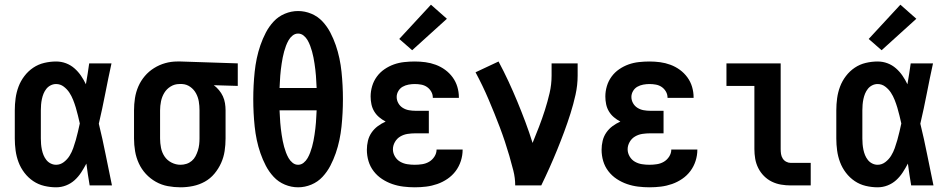

<svg xmlns="http://www.w3.org/2000/svg" viewBox="-20 -790 4040 818"><path d="M219 8Q194 8 168.5 2Q143 -4 121.5 -18.5Q100 -33 84 -54Q68 -75 59 -99Q50 -123 46.5 -148.5Q43 -174 43 -200V-320Q43 -346 46.5 -371.5Q50 -397 59 -421Q68 -445 84 -466Q100 -487 121.5 -501.5Q143 -516 168.5 -522Q194 -528 219 -528Q241 -528 261 -520.5Q281 -513 297 -499Q313 -485 325 -467.5Q337 -450 346 -431Q350 -454 353.5 -476Q357 -498 360 -520H455Q441 -456 428.5 -391.5Q416 -327 401 -263Q417 -198 430 -132Q443 -66 457 0H362Q358 -23 354.5 -46.5Q351 -70 348 -93Q338 -74 326 -55.5Q314 -37 298 -22.5Q282 -8 261.5 0Q241 8 219 8ZM219 -88Q237 -88 252 -99.5Q267 -111 276.5 -126.5Q286 -142 292 -159Q298 -176 303 -193.5Q308 -211 312 -228.5Q316 -246 320 -264Q316 -281 312 -298Q308 -315 303 -331.5Q298 -348 291.5 -364.5Q285 -381 275.5 -395.5Q266 -410 251.5 -421Q237 -432 219 -432Q207 -432 196 -426.5Q185 -421 177.5 -411.5Q170 -402 165.5 -391Q161 -380 158.5 -368Q156 -356 155 -344Q154 -332 154 -320V-200Q154 -188 155 -176Q156 -164 158.5 -152Q161 -140 165.5 -129Q170 -118 177.5 -108.5Q185 -99 196 -93.5Q207 -88 219 -88Z M749 8Q722 8 695 3Q668 -2 644 -15.5Q620 -29 601.5 -49Q583 -69 571.5 -94Q560 -119 555.5 -146Q551 -173 551 -200V-320Q551 -346 555 -372Q559 -398 569.5 -422Q580 -446 597 -466Q614 -486 636.5 -500Q659 -514 684 -521Q709 -528 735 -528Q739 -528 742.5 -528Q746 -528 750 -528L993 -520V-424L891 -427Q903 -418 913 -406Q923 -394 929.5 -380Q936 -366 938.5 -350.5Q941 -335 941 -320V-200Q941 -173 937 -146.5Q933 -120 922 -95.5Q911 -71 893.5 -50Q876 -29 852.5 -16Q829 -3 802.5 2.5Q776 8 749 8ZM749 -88Q762 -88 774.5 -92Q787 -96 797 -104.5Q807 -113 813 -124.5Q819 -136 823 -148.5Q827 -161 828.5 -174Q830 -187 830 -200V-320Q830 -339 827 -357.5Q824 -376 815 -392.5Q806 -409 790.5 -420Q775 -431 756 -432H750Q748 -432 746.5 -432Q745 -432 744 -432Q724 -432 707 -421.5Q690 -411 680 -394.5Q670 -378 666 -358.5Q662 -339 662 -320V-200Q662 -180 666 -160Q670 -140 681 -123.5Q692 -107 710.5 -97.5Q729 -88 749 -88Z M1250 8Q1221 8 1193.5 -3.5Q1166 -15 1146 -36.5Q1126 -58 1112.5 -84Q1099 -110 1089.5 -137.5Q1080 -165 1074 -193.5Q1068 -222 1065 -251Q1062 -280 1060.5 -309Q1059 -338 1059 -368Q1059 -397 1060.5 -426Q1062 -455 1065 -484Q1068 -513 1074 -541.5Q1080 -570 1089.5 -597.5Q1099 -625 1112.5 -651Q1126 -677 1146 -698.5Q1166 -720 1193.5 -731.5Q1221 -743 1250 -743Q1279 -743 1306.5 -731.5Q1334 -720 1354 -698.5Q1374 -677 1387.5 -651Q1401 -625 1410.5 -597.5Q1420 -570 1426 -541.5Q1432 -513 1435 -484Q1438 -455 1439.5 -426Q1441 -397 1441 -368Q1441 -338 1439.5 -309Q1438 -280 1435 -251Q1432 -222 1426 -193.5Q1420 -165 1410.5 -137.5Q1401 -110 1387.5 -84Q1374 -58 1354 -36.5Q1334 -15 1306.5 -3.5Q1279 8 1250 8ZM1329 -415Q1328 -429 1327.5 -442Q1327 -455 1326 -467.5Q1325 -480 1323.5 -493Q1322 -506 1320 -519Q1318 -532 1315.5 -545Q1313 -558 1309.5 -570.5Q1306 -583 1301.5 -595Q1297 -607 1290.5 -618.5Q1284 -630 1273.5 -638.5Q1263 -647 1250 -647Q1237 -647 1226.5 -638.5Q1216 -630 1209.5 -618.5Q1203 -607 1198.5 -595Q1194 -583 1190.5 -570.5Q1187 -558 1184.5 -545Q1182 -532 1180 -519Q1178 -506 1176.5 -493Q1175 -480 1174 -467.5Q1173 -455 1172.5 -442Q1172 -429 1171 -415ZM1250 -88Q1263 -88 1273.5 -96.5Q1284 -105 1290.5 -116.5Q1297 -128 1301.5 -140Q1306 -152 1309.5 -164.5Q1313 -177 1315.5 -190Q1318 -203 1320 -216Q1322 -229 1323.5 -242Q1325 -255 1326 -267.5Q1327 -280 1327.5 -293Q1328 -306 1329 -320H1171Q1172 -306 1172.5 -293Q1173 -280 1174 -267.5Q1175 -255 1176.5 -242Q1178 -229 1180 -216Q1182 -203 1184.5 -190Q1187 -177 1190.5 -164.5Q1194 -152 1198.5 -140Q1203 -128 1209.5 -116.5Q1216 -105 1226.5 -96.5Q1237 -88 1250 -88Z M1747 8Q1723 8 1698.5 5Q1674 2 1651 -6Q1628 -14 1607.5 -27.5Q1587 -41 1572 -60.5Q1557 -80 1550 -103.5Q1543 -127 1543 -152Q1543 -171 1547.5 -190Q1552 -209 1563 -225Q1574 -241 1589.5 -252.5Q1605 -264 1623 -272Q1608 -280 1595.5 -290.5Q1583 -301 1574.5 -315Q1566 -329 1562.5 -345.5Q1559 -362 1559 -379Q1559 -401 1565.5 -423Q1572 -445 1585.5 -463.5Q1599 -482 1618 -495Q1637 -508 1658 -515.5Q1679 -523 1702 -525.5Q1725 -528 1747 -528Q1770 -528 1792.5 -525Q1815 -522 1836.5 -514Q1858 -506 1876.5 -492.5Q1895 -479 1908.5 -460.5Q1922 -442 1928.5 -420Q1935 -398 1935 -376Q1935 -375 1935 -374.5Q1935 -374 1935 -373H1824Q1824 -373 1824 -373.5Q1824 -374 1824 -374Q1824 -388 1817 -400Q1810 -412 1799 -419.5Q1788 -427 1774.5 -429.5Q1761 -432 1747 -432Q1734 -432 1720.5 -429.5Q1707 -427 1695.5 -420.5Q1684 -414 1677 -402Q1670 -390 1670 -377Q1670 -377 1670 -377Q1670 -377 1670 -377Q1670 -363 1677 -350.5Q1684 -338 1696 -330.5Q1708 -323 1722 -320.5Q1736 -318 1750 -318H1807V-222H1750Q1733 -222 1716.5 -219.5Q1700 -217 1685.5 -208.5Q1671 -200 1662.5 -185Q1654 -170 1654 -154Q1654 -138 1662.5 -123.5Q1671 -109 1685 -101Q1699 -93 1715 -90.5Q1731 -88 1747 -88Q1763 -88 1779 -90.5Q1795 -93 1808.5 -101Q1822 -109 1831 -123Q1840 -137 1840 -153H1951V-152Q1951 -152 1951 -152Q1951 -152 1951 -152Q1951 -128 1943.5 -104.5Q1936 -81 1921.5 -61.5Q1907 -42 1886.5 -28Q1866 -14 1843 -6Q1820 2 1796 5Q1772 8 1747 8ZM1736 -576 1681 -624 1816 -770 1884 -710Z M2175 0Q2175 -32 2167 -63.5Q2159 -95 2150 -126Q2141 -157 2131 -187Q2121 -217 2109.5 -247.5Q2098 -278 2086 -307.5Q2074 -337 2061.5 -366.5Q2049 -396 2035 -425Q2021 -454 2006 -482L2104 -528Q2126 -487 2146 -444Q2166 -401 2184 -357.5Q2202 -314 2218.5 -270Q2235 -226 2249 -181Q2263 -215 2276.5 -250Q2290 -285 2301.5 -321Q2313 -357 2321.5 -393.5Q2330 -430 2330 -468V-520H2441V-468Q2441 -427 2432 -386.5Q2423 -346 2410.5 -306.5Q2398 -267 2383.5 -228Q2369 -189 2353.5 -151Q2338 -113 2321 -75Q2304 -37 2286 0Z M2747 8Q2723 8 2698.5 5Q2674 2 2651 -6Q2628 -14 2607.5 -27.5Q2587 -41 2572 -60.5Q2557 -80 2550 -103.5Q2543 -127 2543 -152Q2543 -171 2547.5 -190Q2552 -209 2563 -225Q2574 -241 2589.5 -252.5Q2605 -264 2623 -272Q2608 -280 2595.5 -290.5Q2583 -301 2574.5 -315Q2566 -329 2562.5 -345.5Q2559 -362 2559 -379Q2559 -401 2565.5 -423Q2572 -445 2585.5 -463.5Q2599 -482 2618 -495Q2637 -508 2658 -515.5Q2679 -523 2702 -525.5Q2725 -528 2747 -528Q2770 -528 2792.5 -525Q2815 -522 2836.5 -514Q2858 -506 2876.5 -492.5Q2895 -479 2908.5 -460.5Q2922 -442 2928.5 -420Q2935 -398 2935 -376Q2935 -375 2935 -374.5Q2935 -374 2935 -373H2824Q2824 -373 2824 -373.5Q2824 -374 2824 -374Q2824 -388 2817 -400Q2810 -412 2799 -419.5Q2788 -427 2774.5 -429.5Q2761 -432 2747 -432Q2734 -432 2720.5 -429.5Q2707 -427 2695.5 -420.5Q2684 -414 2677 -402Q2670 -390 2670 -377Q2670 -377 2670 -377Q2670 -377 2670 -377Q2670 -363 2677 -350.5Q2684 -338 2696 -330.5Q2708 -323 2722 -320.5Q2736 -318 2750 -318H2807V-222H2750Q2733 -222 2716.5 -219.5Q2700 -217 2685.5 -208.5Q2671 -200 2662.5 -185Q2654 -170 2654 -154Q2654 -138 2662.5 -123.5Q2671 -109 2685 -101Q2699 -93 2715 -90.5Q2731 -88 2747 -88Q2763 -88 2779 -90.5Q2795 -93 2808.5 -101Q2822 -109 2831 -123Q2840 -137 2840 -153H2951V-152Q2951 -152 2951 -152Q2951 -152 2951 -152Q2951 -128 2943.5 -104.5Q2936 -81 2921.5 -61.5Q2907 -42 2886.5 -28Q2866 -14 2843 -6Q2820 2 2796 5Q2772 8 2747 8Z M3349 0Q3328 0 3307.5 -3.5Q3287 -7 3268.5 -16Q3250 -25 3235 -40Q3220 -55 3210.5 -74Q3201 -93 3197.5 -113.5Q3194 -134 3194 -155V-424H3075V-520H3306V-155Q3306 -144 3307.5 -134Q3309 -124 3314.5 -115Q3320 -106 3329.5 -101Q3339 -96 3349 -96H3434V0Z M3719 8Q3694 8 3668.5 2Q3643 -4 3621.5 -18.5Q3600 -33 3584 -54Q3568 -75 3559 -99Q3550 -123 3546.5 -148.5Q3543 -174 3543 -200V-320Q3543 -346 3546.5 -371.5Q3550 -397 3559 -421Q3568 -445 3584 -466Q3600 -487 3621.5 -501.5Q3643 -516 3668.5 -522Q3694 -528 3719 -528Q3741 -528 3761 -520.5Q3781 -513 3797 -499Q3813 -485 3825 -467.5Q3837 -450 3846 -431Q3850 -454 3853.5 -476Q3857 -498 3860 -520H3955Q3941 -456 3928.5 -391.5Q3916 -327 3901 -263Q3917 -198 3930 -132Q3943 -66 3957 0H3862Q3858 -23 3854.5 -46.5Q3851 -70 3848 -93Q3838 -74 3826 -55.5Q3814 -37 3798 -22.5Q3782 -8 3761.5 0Q3741 8 3719 8ZM3719 -88Q3737 -88 3752 -99.5Q3767 -111 3776.5 -126.5Q3786 -142 3792 -159Q3798 -176 3803 -193.5Q3808 -211 3812 -228.5Q3816 -246 3820 -264Q3816 -281 3812 -298Q3808 -315 3803 -331.5Q3798 -348 3791.5 -364.5Q3785 -381 3775.5 -395.5Q3766 -410 3751.5 -421Q3737 -432 3719 -432Q3707 -432 3696 -426.5Q3685 -421 3677.5 -411.5Q3670 -402 3665.5 -391Q3661 -380 3658.5 -368Q3656 -356 3655 -344Q3654 -332 3654 -320V-200Q3654 -188 3655 -176Q3656 -164 3658.5 -152Q3661 -140 3665.5 -129Q3670 -118 3677.5 -108.5Q3685 -99 3696 -93.5Q3707 -88 3719 -88ZM3736 -576 3681 -624 3816 -770 3884 -710Z"/></svg>

Font: Iosevka SS04
Style: Bold
Weight: 700
Monospace: yes
Designer: Belleve Invis
Foundry: Belleve Invis
Version: Version 19.0.0; ttfautohint (v1.8.4)